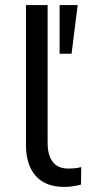

<svg xmlns="http://www.w3.org/2000/svg" viewBox="-20 -725 349 754"><path d="M232 9Q159 9 120.5 -34Q82 -77 82 -156V-705H167V-163Q167 -131 176.5 -108Q186 -85 204 -74Q222 -63 248 -63Q261 -63 273.5 -64Q286 -65 299 -69L298 0Q282 4 266 6.5Q250 9 232 9ZM214 -514V-705H285L261 -514Z"/></svg>

Font: Nunito Sans 10pt
Style: Regular
Weight: 400
Designer: Vernon Adams
Foundry: Vernon Adams
Version: Version 3.101;gftools[0.9.27]